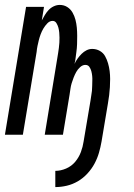

<svg xmlns="http://www.w3.org/2000/svg" viewBox="-25 -548 545 781"><path d="M200 213V147Q222 147 244 137.5Q266 128 281 110Q296 92 304 70.5Q312 49 315 28L343 -138Q344 -148 346 -158Q348 -168 349 -178.5Q350 -189 350 -199Q350 -209 350.5 -219Q351 -229 350 -239Q349 -249 346.5 -258.5Q344 -268 338.5 -276Q333 -284 322 -284Q311 -284 301 -275Q291 -266 285 -255Q279 -244 274.5 -232.5Q270 -221 266.5 -209.5Q263 -198 261.5 -186.5Q260 -175 258 -163L231 0H157L208 -311Q210 -322 211.5 -332.5Q213 -343 214.5 -353.5Q216 -364 216.5 -374.5Q217 -385 217 -395Q217 -405 216 -415.5Q215 -426 212.5 -435.5Q210 -445 204.5 -454Q199 -463 189 -463Q177 -463 167.5 -453Q158 -443 151.5 -432Q145 -421 140.5 -409Q136 -397 133 -385Q130 -373 127.5 -361Q125 -349 124 -337L68 0H-5L81 -520H154L145 -465Q151 -476 157.5 -487Q164 -498 173 -507.5Q182 -517 194 -522.5Q206 -528 218 -528Q235 -528 248.5 -519.5Q262 -511 270 -497Q278 -483 282 -467.5Q286 -452 287.5 -435.5Q289 -419 289 -402Q289 -385 288.5 -368.5Q288 -352 285.5 -335Q283 -318 281 -301L278 -288Q283 -299 290.5 -309.5Q298 -320 307 -329Q316 -338 327 -343.5Q338 -349 350 -349Q367 -349 381 -341Q395 -333 402.5 -319.5Q410 -306 414.5 -290.5Q419 -275 421 -259Q423 -243 423 -226.5Q423 -210 422 -193.5Q421 -177 419 -160.5Q417 -144 414 -127L388 28Q384 51 377.5 73.5Q371 96 359.5 117.5Q348 139 330.5 158Q313 177 291.5 189.5Q270 202 246.5 207.5Q223 213 200 213Z"/></svg>

Font: Iosevka Term Curly
Style: Italic
Weight: 400
Italic angle: -9°
Designer: Belleve Invis
Foundry: Belleve Invis
Version: Version 32.3.0